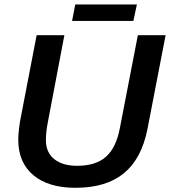

<svg xmlns="http://www.w3.org/2000/svg" viewBox="-20 -849 777 878"><path d="M325.2 9.8Q201.2 9.8 132.3 -48.1Q63.5 -106 63.5 -210.4Q63.5 -231.9 67.1 -262Q70.8 -292 74.7 -310.1L147.5 -688H274.4L198.2 -287.1Q189.9 -244.1 189.9 -208Q189.9 -152.3 227.8 -121.6Q265.6 -90.8 333 -90.8Q418 -90.8 464.6 -132.1Q511.2 -173.3 528.3 -264.2L610.4 -688H737.3L654.3 -258.8Q627.4 -123 546.4 -56.6Q465.3 9.8 325.2 9.8ZM606 -828.6 589.8 -753.4H309.6L324.2 -828.6Z"/></svg>

Font: Arimo SemiBold
Style: Italic
Weight: 600
Italic angle: -12°
Version: Version 1.33